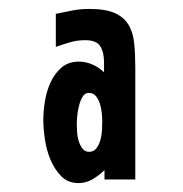

<svg xmlns="http://www.w3.org/2000/svg" viewBox="-20 -750 410 430"><path d="M214 -369Q203 -358 188 -349Q173 -340 156 -340Q132 -340 117 -355.5Q102 -371 93 -392.5Q84 -414 80.5 -438.5Q77 -463 77 -481Q77 -500 80.5 -522.5Q84 -545 93 -565Q102 -585 117.5 -598.5Q133 -612 157 -612Q172 -612 187 -605.5Q202 -599 213 -588V-610Q213 -633 204.5 -646.5Q196 -660 171 -660Q153 -660 137.5 -655.5Q122 -651 105 -645V-719Q124 -723 142 -726.5Q160 -730 180 -730Q216 -730 236.5 -721Q257 -712 267.5 -695Q278 -678 280.5 -653.5Q283 -629 283 -599V-348H214ZM180 -410Q190 -410 196 -418Q202 -426 205 -437Q208 -448 208.5 -459.5Q209 -471 209 -478Q209 -485 208 -496Q207 -507 204 -517Q201 -527 195 -534.5Q189 -542 179 -542Q170 -542 165 -533.5Q160 -525 157 -513.5Q154 -502 153 -490.5Q152 -479 152 -473Q152 -466 152.5 -455.5Q153 -445 156 -435Q159 -425 164.5 -417.5Q170 -410 180 -410Z"/></svg>

Font: Osterbar
Style: Regular
Weight: 500
Width: 3
Designer: Peter Wiegel, Basierend auf Erbar schmal-halbfette Grotesk v. Jacob Erbar
Foundry: Peter Wiegel
Version: Version 1.0